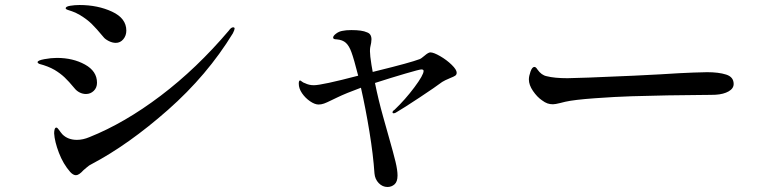

<svg xmlns="http://www.w3.org/2000/svg" viewBox="-20 -704 3040 766"><path d="M393 -556Q364 -591 345.5 -609Q327 -627 299 -644Q280 -655 267 -659Q254 -663 252 -664Q242 -667 242 -671Q242 -678 260 -681Q278 -684 297 -684Q370 -684 427 -657.5Q484 -631 484 -582Q484 -562 472 -547.5Q460 -533 442 -533Q428 -533 413.5 -540.5Q399 -548 393 -556ZM260 -18Q232 -50 215 -94.5Q198 -139 196 -172Q196 -181 198 -188Q200 -195 205 -195Q209 -195 215.5 -185.5Q222 -176 229 -168Q251 -146 287 -146Q311 -146 337 -157Q477 -213 621 -322Q765 -431 893 -582Q902 -595 910 -595Q916 -595 916 -590Q916 -585 909 -571Q807 -404 650 -265.5Q493 -127 345 -49Q336 -45 326.5 -36.5Q317 -28 313 -25Q295 -5 283 -5Q272 -5 260 -18ZM278 -351Q254 -380 237.5 -395.5Q221 -411 198 -425Q172 -440 137 -449Q130 -452 130 -456Q130 -463 157 -468Q184 -473 207 -473Q271 -473 319 -446.5Q367 -420 367 -374Q367 -354 354 -341.5Q341 -329 323 -329Q310 -329 298 -335Q286 -341 278 -351Z M1802 -414Q1802 -406 1796 -402Q1790 -398 1777 -393Q1753 -383 1744 -377Q1719 -358 1654 -315Q1589 -272 1563 -257Q1556 -252 1551 -252Q1546 -252 1546 -256Q1546 -261 1554 -266Q1597 -307 1633.5 -356Q1670 -405 1670 -421Q1670 -427 1661 -427Q1654 -427 1597.5 -410.5Q1541 -394 1476 -373Q1490 -304 1508.5 -238.5Q1527 -173 1530 -162Q1550 -92 1558 -58.5Q1566 -25 1566 -4Q1566 21 1554 31.5Q1542 42 1526 42Q1506 42 1491 26.5Q1476 11 1474 -12Q1469 -86 1454 -178Q1439 -270 1420 -354Q1360 -332 1325 -315L1300 -303Q1284 -295 1273 -291Q1262 -287 1251 -287Q1236 -287 1217 -300Q1198 -313 1185 -332Q1172 -351 1172 -370Q1172 -383 1177 -383Q1179 -383 1184.5 -378.5Q1190 -374 1197 -372Q1213 -364 1232 -364Q1264 -364 1409 -402Q1392 -469 1382 -496Q1373 -521 1360 -533Q1347 -545 1323 -547Q1317 -547 1313 -548.5Q1309 -550 1309 -554Q1309 -561 1321 -570Q1333 -579 1347 -581Q1360 -584 1382 -584Q1425 -584 1444 -575Q1462 -569 1462 -547Q1462 -535 1457 -515Q1456 -510 1456 -499Q1456 -483 1462 -445L1467 -417L1487 -422Q1617 -454 1654 -468Q1660 -470 1674 -482Q1689 -495 1697 -495Q1710 -495 1736 -480Q1762 -465 1782 -445.5Q1802 -426 1802 -414Z M2142 -304Q2123 -317 2106.5 -341Q2090 -365 2090 -387Q2090 -400 2096.5 -418.5Q2103 -437 2112 -437Q2118 -437 2124 -427Q2140 -404 2161 -400Q2192 -392 2244 -392Q2283 -392 2508 -402Q2632 -408 2690 -412Q2713 -413 2746 -414.5Q2779 -416 2801 -416Q2847 -416 2877 -406.5Q2907 -397 2907 -369Q2907 -351 2887 -339.5Q2867 -328 2835 -326Q2831 -326 2816 -325.5Q2801 -325 2769 -325Q2722 -325 2643.5 -323.5Q2565 -322 2500 -320Q2435 -318 2352.5 -312Q2270 -306 2235 -298L2215 -293Q2195 -288 2186 -288Q2174 -288 2164 -291.5Q2154 -295 2142 -304Z"/></svg>

Font: Shippori Mincho SemiBold
Style: Regular
Weight: 600
Designer: FONTDASU
Foundry: FONTDASU / Google Inc. / but / Adobe
Version: Version 3.110; ttfautohint (v1.8.3)